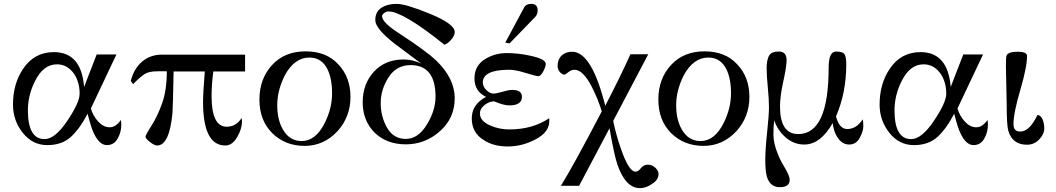

<svg xmlns="http://www.w3.org/2000/svg" viewBox="-20 -738 5448 991"><path d="M606 -95Q606 -57 589 -26Q570 11 531.5 11Q493 11 464 -51Q452 -74 432 -151Q393 -75 346.5 -32Q300 11 224 11Q148 11 97.5 -52.5Q47 -116 47 -198Q47 -304 98 -381Q156 -469 258 -469Q400 -469 414 -289L479 -457H581L449 -178Q460 -140 487 -110.5Q514 -81 546 -81Q578 -81 604 -119Q606 -105 606 -95ZM391 -254Q391 -313 363 -356Q328 -406 274 -406Q203 -406 160 -318Q124 -246 124 -168Q124 -20 210 -20Q264 -20 327.5 -114.5Q391 -209 391 -254Z M1245 -456V-369H1081Q1072 -302 1072 -242Q1072 -84 1150 -84Q1199 -84 1227 -129Q1229 -119 1229 -111Q1229 -73 1204 -30Q1179 13 1143 13Q1028 13 1028 -212Q1028 -254 1037 -369H876Q873 -192 870 -153Q854 13 791 13Q777 13 754 -5Q731 -23 731 -32Q731 -41 762 -89.5Q793 -138 817 -205.5Q841 -273 841 -370H793Q750 -370 728.5 -357Q707 -344 667 -304L655 -320Q671 -384 713.5 -420Q756 -456 816 -456Z M1726 -406Q1789 -340 1789 -238Q1789 -136 1723 -62Q1652 15 1552 15Q1452 15 1385 -51Q1319 -117 1319 -224Q1319 -331 1384 -402Q1449 -473 1557 -473Q1665 -473 1726 -406ZM1657 -105Q1694 -180 1694 -256.5Q1694 -333 1670 -381Q1640 -441 1577 -441Q1500 -441 1450 -349Q1411 -271 1411 -195.5Q1411 -120 1440 -70Q1474 -10 1537 -10Q1610 -10 1657 -105Z M2327 -573Q2327 -555 2310 -534.5Q2293 -514 2274 -507Q2060 -679 1985 -679Q1974 -679 1963 -671Q1952 -663 1952 -654Q1952 -621 2049 -560Q2184 -471 2230 -427Q2327 -334 2327 -231Q2327 -128 2250.5 -60.5Q2174 7 2075 7Q1976 7 1914 -53Q1852 -115 1852 -210Q1852 -305 1910 -368Q1968 -431 2063 -431Q2110 -431 2154 -410L2015 -514Q1917 -591 1917 -634Q1917 -677 1948 -697.5Q1979 -718 2027 -718Q2075 -718 2201 -666Q2327 -614 2327 -573ZM2228 -239Q2228 -402 2099 -402Q2026 -402 1985.5 -339Q1945 -276 1945 -206Q1945 -136 1978 -78.5Q2011 -21 2074.5 -21Q2138 -21 2183 -94.5Q2228 -168 2228 -239Z M2755 -685Q2755 -663 2742 -650L2610 -514L2588 -518L2685 -699Q2695 -718 2722 -718Q2755 -718 2755 -685ZM2815 -128V-120Q2820 -57 2741 -17Q2674 18 2600.5 18Q2527 18 2477 -15Q2415 -53 2415 -126.5Q2415 -200 2489 -238Q2429 -266 2429 -333.5Q2429 -401 2487 -435Q2536 -464 2595.5 -464Q2655 -464 2714 -451Q2797 -434 2797 -408Q2797 -394 2784 -369.5Q2771 -345 2758.5 -345Q2746 -345 2693 -361.5Q2640 -378 2609 -378Q2472 -378 2472 -312Q2472 -291 2490.5 -273Q2509 -255 2526 -255Q2543 -255 2574 -264.5Q2605 -274 2623 -274Q2674 -274 2674 -239Q2674 -194 2609 -194Q2589 -194 2559 -204L2530 -215Q2506 -215 2481 -196Q2457 -176 2457 -153Q2457 -111 2516 -88Q2559 -70 2609 -70Q2729 -70 2815 -128Z M3379 161Q3379 190 3346 211Q3315 233 3283 233Q3208 233 3166 109Q3150 61 3126 -76L2969 221H2875Q2938 120 3086 -163Q3066 -229 3034 -291Q2989 -378 2945 -378Q2929 -378 2913.5 -365.5Q2898 -353 2895 -353Q2880 -353 2869 -367Q2858 -381 2858 -397Q2858 -431 2878.5 -451Q2899 -471 2933 -471Q3034 -471 3104 -192Q3185 -349 3234 -458H3326L3145 -114Q3160 -40 3186 33Q3226 148 3260 148Q3274 148 3288 130Q3302 112 3324 112Q3346 112 3362.5 127.5Q3379 143 3379 161Z M3785 -406Q3848 -340 3848 -238Q3848 -136 3782 -62Q3711 15 3611 15Q3511 15 3444 -51Q3378 -117 3378 -224Q3378 -331 3443 -402Q3508 -473 3616 -473Q3724 -473 3785 -406ZM3716 -105Q3753 -180 3753 -256.5Q3753 -333 3729 -381Q3699 -441 3636 -441Q3559 -441 3509 -349Q3470 -271 3470 -195.5Q3470 -120 3499 -70Q3533 -10 3596 -10Q3669 -10 3716 -105Z M4433 -122Q4436 -112 4436 -86.5Q4436 -61 4417.5 -26.5Q4399 8 4362.5 8Q4326 8 4302 -30Q4283 -58 4278 -103Q4215 8 4131 8Q4078 8 4036 -28Q3994 -64 3976 -117Q3972 -88 3972 -43.5Q3972 1 3994 55Q4004 83 4030 126.5Q4056 170 4056 190Q4056 228 4005 228Q3954 228 3938 173Q3930 144 3930 88.5Q3930 33 3939.5 -55.5Q3949 -144 3949 -185Q3949 -226 3943 -287Q3937 -348 3937 -387Q3937 -426 3948.5 -449Q3960 -472 4000 -472Q4040 -472 4040 -427Q4040 -394 4023 -318Q4006 -242 4006 -188Q4006 -46 4100 -46Q4257 -46 4257 -388Q4257 -472 4295 -472Q4330 -472 4339 -458Q4348 -444 4348 -406Q4348 -260 4295 -137Q4312 -72 4353 -72Q4400 -72 4433 -122Z M5079 -95Q5079 -57 5062 -26Q5043 11 5004.5 11Q4966 11 4937 -51Q4925 -74 4905 -151Q4866 -75 4819.5 -32Q4773 11 4697 11Q4621 11 4570.5 -52.5Q4520 -116 4520 -198Q4520 -304 4571 -381Q4629 -469 4731 -469Q4873 -469 4887 -289L4952 -457H5054L4922 -178Q4933 -140 4960 -110.5Q4987 -81 5019 -81Q5051 -81 5077 -119Q5079 -105 5079 -95ZM4864 -254Q4864 -313 4836 -356Q4801 -406 4747 -406Q4676 -406 4633 -318Q4597 -246 4597 -168Q4597 -20 4683 -20Q4737 -20 4800.5 -114.5Q4864 -209 4864 -254Z M5176 -199 5172 -394Q5172 -442 5175 -451Q5184 -471 5232.5 -471Q5281 -471 5281 -449Q5281 -392 5246 -273Q5211 -154 5211 -97Q5211 -59 5246 -59Q5294 -59 5335 -145Q5351 -143 5360.5 -123Q5370 -103 5370 -74.5Q5370 -46 5344 -18.5Q5318 9 5281 9Q5205 9 5184 -64Q5176 -94 5176 -199Z"/></svg>

Font: GFS Didot
Style: Regular
Weight: 400
Designer: Takis Katsoulidis and George D. Matthiopoulos
Foundry: Takis Katsoulidis and George D. Matthiopoulos
Version: Version 1.0